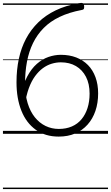

<svg xmlns="http://www.w3.org/2000/svg" viewBox="-20 -908 753 1303"><path d="M378 19Q287 19 222.5 -27.5Q158 -74 125 -157Q92 -240 92 -350Q92 -435 108 -509.5Q124 -584 157 -646Q190 -708 240 -756.5Q290 -805 357.5 -837.5Q425 -870 512 -886Q534 -890 541.5 -886.5Q549 -883 551 -867Q552 -856 549.5 -849Q547 -842 533 -840Q449 -824 385 -793.5Q321 -763 276.5 -718Q232 -673 204 -615.5Q176 -558 163 -489Q150 -420 150 -341Q150 -266 167.5 -208.5Q185 -151 216.5 -112Q248 -73 289.5 -53Q331 -33 379 -33Q429 -33 468 -50Q507 -67 533.5 -99Q560 -131 574 -175Q588 -219 588 -273Q588 -339 563.5 -386.5Q539 -434 495.5 -459.5Q452 -485 393 -485Q362 -485 330.5 -475.5Q299 -466 270.5 -445Q242 -424 217.5 -390.5Q193 -357 175.5 -309Q158 -261 149 -198L122 -258Q136 -335 164.5 -388.5Q193 -442 230 -474.5Q267 -507 309 -521.5Q351 -536 393 -536Q451 -536 497.5 -518Q544 -500 577 -466.5Q610 -433 628 -384Q646 -335 646 -274Q646 -209 627.5 -155Q609 -101 574 -62Q539 -23 490 -2Q441 19 378 19ZM0 365H713V375H0ZM0 -20H713V0H0ZM0 -505H713V-500H0ZM0 -885H713V-875H0Z"/></svg>

Font: Playwrite GB S Guides
Style: Regular
Weight: 400
Designer: Veronika Burian, José Scaglione
Foundry: TypeTogether
Version: Version 1.003